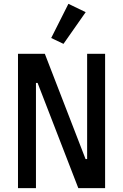

<svg xmlns="http://www.w3.org/2000/svg" viewBox="-20 -978 640 998"><path d="M387.1 0H526.3V-698.2H432.9V-151.3H424.7L213.1 -698.2H73.5V0H166.9V-546.9H175.4ZM246.1 -780.5 310 -750 425.4 -914.8 335.6 -958.1Z"/></svg>

Font: Margiela Mono Medium
Style: Regular
Weight: 500
Designer: Mike Abbink, Paul van der Laan, Pieter van Rosmalen
Foundry: Bold Monday
Version: Version 2.003 2021